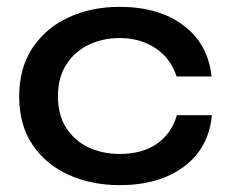

<svg xmlns="http://www.w3.org/2000/svg" viewBox="-20 -529 674 560"><path d="M598 -193Q589 -97 516.5 -43Q444 11 329 11Q247 11 180.5 -19Q114 -49 75 -106.5Q36 -164 36 -248Q36 -331 75 -389.5Q114 -448 180.5 -478.5Q247 -509 329 -509Q443 -509 515 -455Q587 -401 597 -306H495Q478 -359 433.5 -388.5Q389 -418 329 -418Q280 -418 239 -398.5Q198 -379 173.5 -341Q149 -303 149 -248Q149 -193 173.5 -155.5Q198 -118 238.5 -99Q279 -80 329 -80Q395 -80 437.5 -109.5Q480 -139 496 -193Z"/></svg>

Font: Syne SemiBold
Style: Regular
Weight: 600
Designer: Lucas Descroix
Foundry: Bonjour Monde
Version: Version 2.200; ttfautohint (v1.8.4)